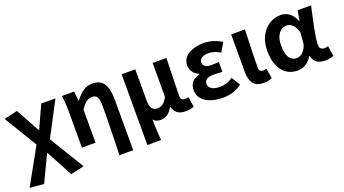

<svg xmlns="http://www.w3.org/2000/svg" viewBox="-59 -1150 3477 1941"><g transform="rotate(-20 1679.5 -180.0)"><path d="M160.4 214.1 9.4 201.1 224.7 -186.6 10.2 -540 155.2 -573.5 296 -316H300L411.3 -559.8H564.2L370.1 -190.5L596.7 182.4L452.2 214.1L300 -69.3H296Z M975.3 201.1Q977.9 135.1 979.6 63Q981.2 -9 982.8 -79.8Q984.4 -150.6 985.1 -214.8Q985.9 -278.9 985.9 -330.9Q985.9 -396 969.6 -421.9Q953.3 -447.7 913.7 -447.7Q890.7 -447.7 871 -438.2Q851.3 -428.7 832.6 -408.2Q813.9 -387.7 792 -354.4V0H645.3V-392.9Q645.3 -426.4 643.2 -470.4Q641.1 -514.3 634 -559.8H765L776.4 -457.2H779.2Q817.2 -510 861 -541.8Q904.8 -573.5 963.5 -573.5Q1050.9 -573.5 1087.3 -514.3Q1123.7 -455 1123.7 -349.1V201.1Z M1276.3 201.1V-559.8H1423V-228.7Q1423 -165.8 1441.4 -138.9Q1459.7 -112 1500.6 -112Q1521.8 -112 1540 -119.3Q1558.3 -126.5 1575.4 -144.6Q1592.5 -162.8 1609.9 -194.8V-559.8H1758.2Q1756.7 -491.7 1754.2 -417.3Q1751.8 -342.9 1750.1 -274Q1748.4 -205.1 1748.4 -152.6Q1748.4 -126.6 1761 -116.2Q1773.5 -105.8 1795.8 -105.8Q1803.8 -105.8 1812.7 -107.3Q1821.5 -108.8 1831.5 -112.6L1849.2 -3.8Q1832.8 3.3 1812.3 8.5Q1791.8 13.8 1759.3 13.8Q1703.6 13.8 1670.4 -10.4Q1637.2 -34.5 1625.7 -83.8H1623Q1600.2 -38.1 1566.8 -14.5Q1533.3 9.1 1494.4 9.1Q1470.1 9.1 1449.7 2.5Q1429.3 -4.1 1413.3 -24.5Q1413.3 9.1 1414.1 37.5Q1414.9 65.9 1416.2 91.9Q1417.5 117.8 1419.6 144.4Q1421.8 171 1424.6 201.1Z M2159.9 13.8Q2089.1 13.8 2031 -5.7Q1972.9 -25.2 1939 -63.7Q1905.2 -102.2 1905.2 -158.2Q1905.2 -196.6 1918.9 -223.3Q1932.7 -250 1957.7 -267Q1982.6 -284 2015.5 -291.8V-296.8Q1972.9 -311.5 1951.2 -345.9Q1929.5 -380.4 1929.5 -415.9Q1929.5 -470.3 1962.2 -505Q1994.9 -539.6 2048 -556.6Q2101.1 -573.5 2162.8 -573.5Q2213.1 -573.5 2262.4 -558.2Q2311.6 -542.9 2352.6 -515.1L2298 -420Q2268.6 -439.8 2236.4 -450Q2204.1 -460.2 2170.1 -460.2Q2127.7 -460.2 2100.5 -443.3Q2073.4 -426.4 2073.4 -396Q2073.4 -367.9 2096.2 -352.4Q2119.1 -336.9 2165.6 -336.9Q2183 -336.9 2202.9 -338.2Q2222.8 -339.5 2242 -340.5V-234Q2217.4 -236 2193.8 -237.2Q2170.2 -238.4 2148.1 -238.4Q2097.8 -238.4 2073.5 -223Q2049.3 -207.6 2049.3 -172.6Q2049.3 -138.3 2082 -118.9Q2114.7 -99.6 2174.8 -99.6Q2204.3 -99.6 2239 -109.8Q2273.6 -120 2307 -146.4L2366 -52.9Q2313.2 -13.5 2263.7 0.1Q2214.2 13.8 2159.9 13.8Z M2599.5 13.8Q2543.8 13.8 2512.4 -7.5Q2481 -28.7 2467.6 -67.7Q2454.3 -106.6 2454.3 -158.8V-559.8H2602.6Q2601 -491.7 2598.1 -417.3Q2595.1 -342.9 2593.5 -274Q2591.8 -205.1 2591.8 -152.6Q2591.8 -126.6 2603.1 -116.2Q2614.5 -105.8 2636.8 -105.8Q2644 -105.8 2653.3 -107.3Q2662.5 -108.8 2670.9 -112.6L2688.9 -3.8Q2672.5 3.3 2652.4 8.5Q2632.2 13.8 2599.5 13.8Z M2961.9 13.8Q2895.6 13.8 2845.7 -20.3Q2795.9 -54.4 2768 -119.5Q2740.2 -184.6 2740.2 -275.5Q2740.2 -369.3 2774.9 -435.9Q2809.6 -502.4 2866 -538Q2922.4 -573.5 2987.1 -573.5Q3020 -573.5 3049.6 -561.4Q3079.3 -549.3 3104.2 -522.7Q3129.1 -496.1 3146 -452.4H3150.3L3169.5 -559.8H3314.5Q3303.5 -509.8 3290.9 -453.7Q3278.4 -397.7 3267.3 -342.8Q3256.2 -287.8 3249.1 -240.2Q3241.9 -192.5 3241.9 -159.3Q3241.9 -130.2 3257.4 -118Q3272.9 -105.8 3296.5 -105.8Q3304.9 -105.8 3314.6 -107.5Q3324.3 -109.2 3333.7 -113L3351.8 -4.2Q3337.6 2.9 3315.1 8.3Q3292.5 13.8 3261.5 13.8Q3205.1 13.8 3171.2 -9Q3137.4 -31.8 3126.5 -84.8H3122Q3063.6 13.8 2961.9 13.8ZM2996.1 -107.4Q3024.5 -107.4 3049.6 -125.5Q3074.7 -143.6 3091.9 -174.4Q3109.2 -205.2 3111.6 -242.3L3119 -341.3Q3109.9 -371.4 3098 -392.9Q3086 -414.3 3072.1 -427.7Q3058.1 -441.2 3041.9 -447.2Q3025.6 -453.2 3008 -453.2Q2978.5 -453.2 2951.3 -434.5Q2924.2 -415.8 2907.4 -377Q2890.5 -338.2 2890.5 -277.1Q2890.5 -191 2919 -149.2Q2947.4 -107.4 2996.1 -107.4Z"/></g></svg>

Font: Noto Sans TC Thin
Style: Regular
Weight: 100
Designer: Ryoko NISHIZUKA 西塚涼子 (kana, bopomofo & ideographs); Paul D. Hunt (Latin, Greek & Cyrillic); Sandoll Communications 산돌커뮤니
Foundry: Adobe
Version: Version 2.004-H2;hotconv 1.0.118;makeotfexe 2.5.65603